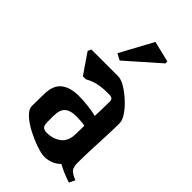

<svg xmlns="http://www.w3.org/2000/svg" viewBox="-220 -789 853 853"><g transform="rotate(45 206.5 -362.0)"><path d="M393 -5Q369 -13 349 -21.5Q329 -30 311 -40Q297 -26 277.5 -17.5Q258 -9 233 -9Q216 -9 183.5 -20Q151 -31 117 -48.5Q83 -66 59.5 -87.5Q36 -109 36 -130Q36 -156 36.5 -176.5Q37 -197 37 -201Q37 -260 67.5 -284.5Q98 -309 153 -309Q181 -309 213 -305Q245 -301 265 -296Q266 -324 266.5 -349.5Q267 -375 267 -388Q267 -399 261 -404Q255 -409 239 -409Q200 -409 173 -403Q146 -397 122 -383H103L38 -478L46 -494H213Q233 -494 258.5 -478.5Q284 -463 309 -440Q334 -417 350 -393Q366 -369 366 -351Q366 -318 364 -273Q362 -228 360 -181.5Q358 -135 358 -97Q358 -67 368 -55.5Q378 -44 406 -33ZM135 -130Q135 -105 144 -98.5Q153 -92 166 -92Q207 -92 234.5 -113.5Q262 -135 262 -181Q262 -190 262.5 -203Q263 -216 263 -232Q252 -235 236 -236Q220 -237 207 -237Q171 -237 153 -221Q135 -205 135 -165ZM322 -683 169 -548 139 -564 223 -719 322 -695Z"/></g></svg>

Font: Jaini
Style: Regular
Weight: 400
Designer: Maithili Shingre, Girish Dalvi (Devanagari), Taresh Vohra (Latin)
Foundry: Ek Type
Version: Version 2.000; ttfautohint (v1.8.4.7-5d5b)